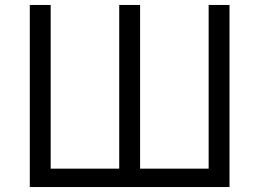

<svg xmlns="http://www.w3.org/2000/svg" viewBox="-20 -753 1044 773"><path d="M100 0V-733H184V-74H460V-733H544V-74H820V-733H904V0Z"/></svg>

Font: IBM Plex Sans SC
Style: Regular
Weight: 400
Designer: Mike Abbink; Paul van der Laan; Pieter van Rosmalen; Eunyou Noh; Wujin Sim; Chorong Kim; Dohee Lee; Yejin We; Jinhee Kim
Foundry: Sandoll Inc.
Version: Version 1.000